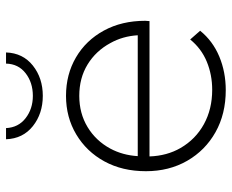

<svg xmlns="http://www.w3.org/2000/svg" viewBox="-86 -679 769 637"><g transform="rotate(-90 298.5 -360.5)"><path d="M318 4Q239 4 178.5 -30Q118 -64 83.5 -124Q49 -184 49 -261Q49 -339 81.5 -398.5Q114 -458 171 -492Q228 -526 299 -526Q370 -526 426.5 -493Q483 -460 515.5 -400.5Q548 -341 548 -263Q548 -260 547.5 -256.5Q547 -253 547 -249H98Q100 -191 126 -146Q155 -96 205 -68.5Q255 -41 319 -41Q369 -41 412.5 -59Q456 -77 486 -114L515 -81Q481 -39 429.5 -17.5Q378 4 318 4ZM500 -288Q497 -338 474 -379Q448 -427 403 -454.5Q358 -482 299 -482Q241 -482 195.5 -454.5Q150 -427 124 -379Q102 -338 99 -288ZM299 -603Q240 -603 198.5 -636Q157 -669 155 -725H192Q194 -684 225 -660Q256 -636 299 -636Q343 -636 374 -660Q405 -684 406 -725H443Q441 -669 399.5 -636Q358 -603 299 -603Z"/></g></svg>

Font: Montserrat Z Light
Style: Regular
Weight: 300
Designer: Julieta Ulanovsky
Foundry: Julieta Ulanovsky
Version: Version 8.000